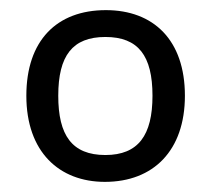

<svg xmlns="http://www.w3.org/2000/svg" viewBox="-20 -742 416 379"><path d="M345 -553C345 -663 283 -722 189 -722C92 -722 32 -662 32 -553C32 -442 97 -383 187 -383C283 -383 345 -445 345 -553ZM95 -553C95 -632 123 -669 188 -669C253 -669 281 -632 281 -553C281 -475 253 -436 188 -436C122 -436 95 -475 95 -553Z"/></svg>

Font: Noto Sans Bhaiksuki
Style: Regular
Weight: 400
Designer: Monotype Design Team
Foundry: Monotype Imaging Inc.
Version: Version 2.002